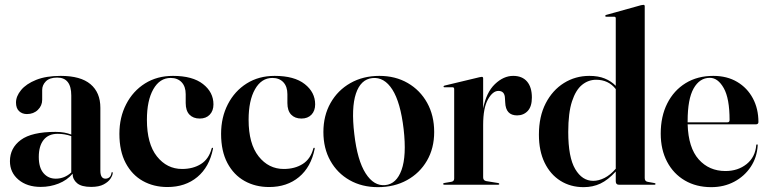

<svg xmlns="http://www.w3.org/2000/svg" viewBox="-20 -762 3166 792"><path d="M21 -97Q21 -151.5 66 -184.8Q111 -218 209 -218Q230 -218 245.5 -215Q261 -212 274 -207V-368Q274 -442 216 -442Q184.5 -442 169.2 -426.5Q154 -411 154 -391V-350.5Q154 -326 136.2 -308.8Q118.5 -291.5 91 -291.5Q71.5 -291.5 58.8 -303.5Q46 -315.5 46 -339Q46 -365 67 -390.5Q88 -416 129 -432.5Q170 -449 230.5 -449Q312.5 -449 353.2 -414.8Q394 -380.5 394 -317.5V-58Q394 -25 415 -25Q424 -25 431 -30.5Q438 -36 440 -49Q440 -52 442.5 -52Q445 -52 445 -49Q445 -39.5 436.2 -25.8Q427.5 -12 408 -1.5Q388.5 9 356 9Q316 9 297.8 -6.5Q279.5 -22 279.5 -45.5Q256.5 -18.5 221.8 -4.8Q187 9 148 9Q91.5 9 56.2 -20.8Q21 -50.5 21 -97ZM140 -114.5Q140 -70.5 159.5 -47.8Q179 -25 210 -25Q246 -25 274 -50.5V-200.5Q247.5 -210 218 -210Q180 -210 160 -185Q140 -160 140 -114.5Z M860.5 -331.5Q860.5 -305 845.2 -289Q830 -273 804 -273Q777 -273 761.5 -289.2Q746 -305.5 746 -337V-373.5Q746 -405 729.2 -422.8Q712.5 -440.5 684 -440.5Q639 -440.5 612.5 -394Q586 -347.5 586 -268Q586 -169 627.2 -117Q668.5 -65 731 -65Q776.5 -65 809 -85.5Q841.5 -106 853 -149.5Q854 -153 856.5 -152.5Q859.5 -152 858.5 -148Q843.5 -73 794 -31.8Q744.5 9.5 670.5 9.5Q614 9.5 569.2 -15.5Q524.5 -40.5 498.5 -89.5Q472.5 -138.5 472.5 -210Q472.5 -278 500.5 -332.2Q528.5 -386.5 578.2 -417.8Q628 -449 693.5 -449Q774.5 -449 817.5 -415.2Q860.5 -381.5 860.5 -331.5Z M1280 -331.5Q1280 -305 1264.8 -289Q1249.5 -273 1223.5 -273Q1196.5 -273 1181 -289.2Q1165.5 -305.5 1165.5 -337V-373.5Q1165.5 -405 1148.8 -422.8Q1132 -440.5 1103.5 -440.5Q1058.5 -440.5 1032 -394Q1005.5 -347.5 1005.5 -268Q1005.5 -169 1046.8 -117Q1088 -65 1150.5 -65Q1196 -65 1228.5 -85.5Q1261 -106 1272.5 -149.5Q1273.5 -153 1276 -152.5Q1279 -152 1278 -148Q1263 -73 1213.5 -31.8Q1164 9.5 1090 9.5Q1033.5 9.5 988.8 -15.5Q944 -40.5 918 -89.5Q892 -138.5 892 -210Q892 -278 920 -332.2Q948 -386.5 997.8 -417.8Q1047.5 -449 1113 -449Q1194 -449 1237 -415.2Q1280 -381.5 1280 -331.5Z M1545 -449Q1611 -449 1662 -419.5Q1713 -390 1742 -337.8Q1771 -285.5 1771 -217.5Q1771 -150.5 1741.2 -99.2Q1711.5 -48 1659 -19Q1606.5 10 1539 10Q1473 10 1422.2 -18.8Q1371.5 -47.5 1342.8 -98.8Q1314 -150 1314 -217.5Q1314 -285 1343.5 -337.2Q1373 -389.5 1425.2 -419.2Q1477.5 -449 1545 -449ZM1569.5 1.5Q1615.5 -3 1636.5 -61.2Q1657.5 -119.5 1645 -229.5Q1632 -340 1598.5 -392.5Q1565 -445 1516 -440Q1468 -435 1448.2 -376Q1428.5 -317 1441.5 -209Q1454 -100.5 1488.2 -47Q1522.5 6.5 1569.5 1.5Z M1973 -438.5V-314.5Q1986 -381 2021.5 -415Q2057 -449 2097 -449Q2134 -449 2154 -425.8Q2174 -402.5 2174 -359.5Q2174 -322.5 2156.8 -304.2Q2139.5 -286 2113 -286Q2066 -286 2064 -339.5L2063 -355.5Q2062.5 -387 2036 -387Q2012.5 -387 1992.8 -352Q1973 -317 1973 -246.5V-30.5Q1973 -17.5 1985.5 -15L2035 -7Q2039.5 -6 2039.5 -3Q2039.5 0 2035 0H1813Q1808 0 1808 -3.5Q1808 -6.5 1814.5 -7.5L1841.5 -12Q1853.5 -14 1853.5 -25.5V-394Q1853.5 -402 1847 -402H1813Q1809.5 -402 1809.5 -405Q1809.5 -407.5 1814 -409L1958 -443.5Q1965.5 -445 1967.5 -445Q1973 -445 1973 -438.5Z M2203 -206.5Q2203 -281.5 2231 -335.8Q2259 -390 2306.2 -419.5Q2353.5 -449 2411 -449Q2448 -449 2474.5 -438.2Q2501 -427.5 2520 -408V-686.5Q2520 -693 2513.5 -693H2481Q2476.5 -693 2476.5 -696.5Q2476.5 -699 2480.5 -700.5L2624 -740.5Q2631 -742 2634 -742Q2639.5 -742 2639.5 -736.5V-27.5Q2639.5 -14 2651.5 -12L2679 -7Q2684 -6.5 2684 -3Q2684 0 2680 0H2533Q2520 0 2520 -14.5V-54.5Q2488 -19.5 2456.8 -4.8Q2425.5 10 2387.5 10Q2333.5 10 2291.8 -16.2Q2250 -42.5 2226.5 -91Q2203 -139.5 2203 -206.5ZM2324 -217.5Q2324 -113 2352.8 -64.5Q2381.5 -16 2427 -16Q2449.5 -16 2473.5 -28Q2497.5 -40 2520 -66V-394.5Q2490 -433 2439 -433Q2407 -433 2381 -412Q2355 -391 2339.5 -343.8Q2324 -296.5 2324 -217.5Z M3108.5 -258.5Q3108.5 -249 3097 -249H2816.5Q2819.5 -152.5 2862.2 -104.5Q2905 -56.5 2972.5 -56.5Q3024 -56.5 3059.8 -85.2Q3095.5 -114 3099.5 -163Q3100 -166.5 3102.5 -166.5Q3106 -166.5 3105.5 -162Q3102.5 -112.5 3076.8 -73.8Q3051 -35 3008.8 -12.5Q2966.5 10 2914 10Q2852 10 2805 -17.5Q2758 -45 2731.8 -94.8Q2705.5 -144.5 2705.5 -211Q2705.5 -282 2732.5 -335.5Q2759.5 -389 2808.2 -419Q2857 -449 2922.5 -449Q2979 -449 3020.8 -424.2Q3062.5 -399.5 3085.5 -356.5Q3108.5 -313.5 3108.5 -258.5ZM2816.5 -262.5Q2816.5 -260 2816.5 -257.5H2981Q2989.5 -257.5 2989.5 -267Q2989.5 -356 2965.5 -398.5Q2941.5 -441 2908 -441Q2866 -441 2841.2 -397.2Q2816.5 -353.5 2816.5 -262.5Z"/></svg>

Font: Fraunces 144pt SemiBold
Style: Regular
Weight: 600
Version: Version 1.000;[0bf87f6ff]